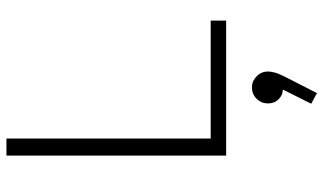

<svg xmlns="http://www.w3.org/2000/svg" viewBox="-224 -498 1004 596"><g transform="rotate(-90 278.0 -200.0)"><path d="M93 0V-682H146V-48H512V0ZM287 282 254 264 298 176Q281 176 268 163Q255 150 255 130Q255 109 269.5 94.5Q284 80 305 80Q324 80 339 94.5Q354 109 354 130Q354 138 351 150Q348 162 339 180Z"/></g></svg>

Font: Outfit ExtraLight
Style: Regular
Weight: 200
Designer: Rodrigo Fuenzalida
Foundry: fragTYPE
Version: Version 1.100; ttfautohint (v1.8.4.7-5d5b);gftools[0.9.27]